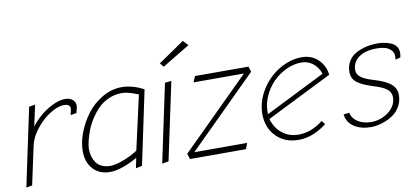

<svg xmlns="http://www.w3.org/2000/svg" viewBox="-68 -961 2594 1192"><g transform="rotate(-10 1229.0 -365.0)"><path d="M157.2 -500 118.2 -493.2 14.2 -2 51.8 -8.8 104 -252Q114.7 -302.2 154.8 -353Q194.8 -403.8 244.1 -434.8Q293.5 -465.8 332 -465.8Q371.1 -465.8 371.1 -439Q371.1 -436.5 370.6 -433.1Q370.1 -429.7 369.4 -425.5Q368.7 -421.4 368.2 -418.9L362.8 -397L400.9 -403.8L409.2 -438Q410.2 -441.9 410.2 -449.2Q410.2 -472.2 392.6 -487.1Q375 -502 347.2 -502Q307.6 -502 262.2 -478.8Q216.8 -455.6 183.6 -426Q150.4 -396.5 127.9 -366.2Z M842.8 -475.1Q773.4 -513.2 703.6 -513.2Q640.1 -513.2 581.8 -479Q523.4 -444.8 484.1 -392.8Q444.8 -340.8 421.4 -279.8Q397.9 -218.8 397.9 -164.1Q397.9 -92.3 437.7 -49.6Q477.5 -6.8 544.9 -6.8Q612.3 -6.8 717.8 -64.9L705.1 -2L744.6 -9.8ZM550.8 -43.9Q520.5 -44.4 498 -54.9Q475.6 -65.4 462.9 -83.7Q450.2 -102.1 444.1 -123.8Q438 -145.5 438 -170.9Q438 -188.5 444.3 -216.1Q450.7 -243.7 463.1 -278.6Q475.6 -313.5 497.3 -348.1Q519 -382.8 546.6 -411.9Q574.2 -440.9 614.5 -459Q654.8 -477.1 700.7 -477.1Q735.8 -477.1 802.7 -450.2L726.1 -108.9Q705.1 -95.7 681.6 -83.3Q658.2 -70.8 619.4 -57.4Q580.6 -43.9 550.8 -43.9Z M964.4 -617.2 984.4 -592.8 1158.7 -698.2 1128.4 -730ZM974.6 -493.2 870.6 -2 911.6 -8.8 1015.6 -498Z M1398.4 0 1412.1 -37.1H1079.1L1513.2 -467.8L1502.4 -502H1165.5L1149.4 -464.8H1467.3L1034.2 -35.2L1045.4 0Z M1731 0Q1822.3 0 1909.2 -67.9L1891.1 -90.8Q1816.9 -32.2 1737.3 -32.2Q1677.2 -32.2 1633.8 -66.7Q1590.3 -101.1 1574.2 -159.2L1987.3 -365.2Q1980.5 -424.3 1939.7 -463.1Q1898.9 -502 1837.4 -502Q1762.7 -502 1692.9 -459.2Q1623 -416.5 1579.6 -345.2Q1536.1 -273.9 1536.1 -195.8Q1536.1 -110.4 1590.3 -55.2Q1644.5 0 1731 0ZM1830.1 -470.2Q1870.1 -470.2 1901.6 -445.8Q1933.1 -421.4 1948.2 -378.9L1570.3 -189.9V-206.1Q1570.3 -254.9 1592 -303.2Q1613.8 -351.6 1649.4 -388.2Q1685.1 -424.8 1732.9 -447.5Q1780.8 -470.2 1830.1 -470.2Z M2440.9 -394Q2444.8 -410.2 2444.8 -423.8Q2444.8 -447.3 2432.1 -464.1Q2419.4 -481 2398.7 -489.3Q2377.9 -497.6 2357.4 -501.2Q2336.9 -504.9 2315.9 -504.9Q2292 -504.9 2267.8 -501.7Q2243.7 -498.5 2214.8 -488.5Q2186 -478.5 2164.6 -463.4Q2143.1 -448.2 2128.4 -421.4Q2113.8 -394.5 2113.8 -359.9Q2113.8 -337.4 2122.6 -320.1Q2131.3 -302.7 2149.7 -290.3Q2168 -277.8 2184.1 -270.5Q2200.2 -263.2 2226.6 -253.9Q2231.9 -252 2244.9 -247.8Q2257.8 -243.7 2263.7 -241.7Q2269.5 -239.7 2281 -235.4Q2292.5 -231 2298.1 -228.3Q2303.7 -225.6 2312.7 -220.7Q2321.8 -215.8 2326.4 -211.7Q2331.1 -207.5 2337.2 -201.7Q2343.3 -195.8 2345.9 -189.7Q2348.6 -183.6 2350.8 -176Q2353 -168.5 2353 -160.2Q2353 -105.5 2304 -68.1Q2254.9 -30.8 2193.8 -30.8Q2147.5 -30.8 2112.3 -52Q2077.1 -73.2 2068.8 -111.8L2032.7 -106.9Q2039.1 -55.2 2082 -27.6Q2125 0 2188 0Q2206.5 0 2230.5 -4.4Q2254.4 -8.8 2283.4 -21Q2312.5 -33.2 2335.9 -51.3Q2359.4 -69.3 2375.5 -99.9Q2391.6 -130.4 2391.6 -168Q2391.6 -209.5 2358.9 -236.8Q2326.2 -264.2 2257.8 -284.2Q2203.1 -299.8 2177 -318.6Q2150.9 -337.4 2150.9 -365.2Q2150.9 -413.1 2190.7 -444.1Q2230.5 -475.1 2308.6 -475.1Q2334.5 -475.1 2356.2 -469.2Q2377.9 -463.4 2394.3 -447.8Q2410.6 -432.1 2410.6 -408.2Q2410.6 -395 2408.7 -386.2Z"/></g></svg>

Font: Comic Neue Angular Light Italic
Style: Regular
Weight: 300
Italic angle: -12°
Designer: Craig Rozynski
Foundry: Craig Rozynski
Version: Version 2.003